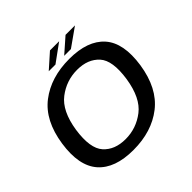

<svg xmlns="http://www.w3.org/2000/svg" viewBox="-177 -875 1051 1051"><g transform="rotate(-45 349.0 -349.5)"><path d="M285 4.5Q427 4.5 521.5 -69.2Q616 -143 639.5 -297Q662 -449.5 596.2 -523.2Q530.5 -597 388.5 -597Q246 -597 151.2 -524.2Q56.5 -451.5 33.5 -297Q11 -145 76.8 -70.2Q142.5 4.5 285 4.5ZM296.5 -68Q213 -68 167.5 -118.8Q122 -169.5 140.5 -296.5Q160 -422.5 226.8 -473.5Q293.5 -524.5 377 -524.5Q460 -524.5 505.8 -474Q551.5 -423.5 532.5 -296.5Q513 -170.5 446.2 -119.2Q379.5 -68 296.5 -68ZM381 -628.5H433L540.5 -704.5H467.5ZM261.5 -628.5H313.5L418 -704.5H347Z"/></g></svg>

Font: Anybody SemiExpanded
Style: Italic
Weight: 400
Width: 6
Italic angle: -10°
Version: Version 1.113;gftools[0.9.25]